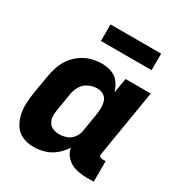

<svg xmlns="http://www.w3.org/2000/svg" viewBox="-174 -856 924 985"><g transform="rotate(30 288.0 -363.0)"><path d="M166 8Q198 8 230.5 -1.5Q263 -11 290 -33.5Q317 -56 335 -85Q340 -54 363 -31Q386 -8 417.5 0Q449 8 483 8H524V-114H503Q498 -114 493 -116.5Q488 -119 486.5 -124Q485 -129 486 -135L551 -530H402L387 -442Q379 -470 362.5 -493.5Q346 -517 318 -527.5Q290 -538 259 -538Q229 -538 198.5 -530Q168 -522 141 -503.5Q114 -485 94.5 -459Q75 -433 64.5 -403.5Q54 -374 49 -344L30 -234Q25 -200 23.5 -166.5Q22 -133 29.5 -101Q37 -69 54.5 -43Q72 -17 102 -4.5Q132 8 166 8ZM248 -114Q229 -114 212 -120.5Q195 -127 185.5 -142.5Q176 -158 174.5 -176.5Q173 -195 177 -214L195 -324Q199 -348 213.5 -371Q228 -394 252.5 -405Q277 -416 302 -416Q322 -416 338.5 -406Q355 -396 361 -378Q367 -360 367 -340Q367 -320 364 -300L346 -190Q342 -168 328 -149Q314 -130 292 -122Q270 -114 248 -114ZM195 -636H495V-734H195Z"/></g></svg>

Font: Iosevka Sparkle Heavy
Style: Italic
Weight: 900
Italic angle: -9°
Designer: Belleve Invis
Foundry: Belleve Invis
Version: Version 4.5.0; ttfautohint (v1.8.3)